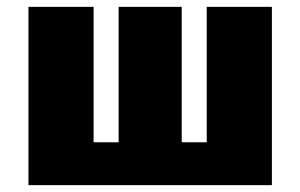

<svg xmlns="http://www.w3.org/2000/svg" viewBox="-20 -540 876 560"><path d="M773 0H63V-520H253V-125H326V-520H510V-125H583V-520H773Z"/></svg>

Font: M PLUS 1p Black
Style: Regular
Weight: 900
Version: Version 1.061